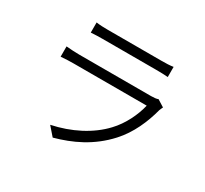

<svg xmlns="http://www.w3.org/2000/svg" viewBox="-155 -966 1310 1229"><g transform="rotate(30 500.0 -351.5)"><path d="M233 -741V-666C259 -668 290 -669 319 -669C374 -669 657 -669 713 -669C747 -669 779 -668 802 -666V-741C779 -737 746 -736 715 -736C656 -736 372 -736 319 -736C288 -736 259 -737 233 -741ZM873 -482 822 -514C812 -509 791 -507 770 -507C722 -507 284 -507 238 -507C211 -507 178 -509 143 -512V-436C178 -439 214 -440 238 -440C293 -440 728 -440 777 -440C759 -364 717 -275 655 -210C569 -118 442 -54 303 -25L358 38C485 3 610 -54 715 -169C790 -251 835 -356 861 -455C863 -462 869 -473 873 -482Z"/></g></svg>

Font: Noto Sans HK DemiLight
Style: Regular
Weight: 350
Designer: Ryoko NISHIZUKA 西塚涼子 (kana, bopomofo & ideographs); Paul D. Hunt (Latin, Greek & Cyrillic); Sandoll Communications 산돌커뮤니
Foundry: Adobe
Version: Version 2.004;hotconv 1.0.118;makeotfexe 2.5.65603